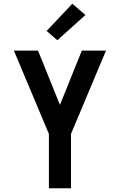

<svg xmlns="http://www.w3.org/2000/svg" viewBox="-20 -1005 640 1025"><path d="M241 0V-290L54 -735H183L300 -445L417 -735H546L359 -290V0ZM286 -790 229 -840 366 -985 436 -925Z"/></svg>

Font: Iosevka Fixed Extended
Style: Bold
Weight: 700
Width: 7
Monospace: yes
Designer: Belleve Invis
Foundry: Belleve Invis
Version: Version 24.1.1; ttfautohint (v1.8.4)